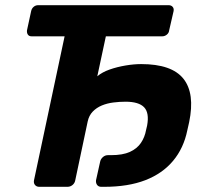

<svg xmlns="http://www.w3.org/2000/svg" viewBox="-20 -720 804 740"><path d="M131 0Q121 0 115 -7Q109 -14 111 -25L229 -580H102Q92 -580 87.5 -586.5Q83 -593 84 -603L100 -677Q102 -687 109.5 -693.5Q117 -700 127 -700H630Q640 -700 645.5 -693.5Q651 -687 649 -677L632 -603Q631 -593 623 -586.5Q615 -580 605 -580H388L355 -426Q374 -442 402.5 -452Q431 -462 463.5 -467.5Q496 -473 524 -473Q642 -473 687 -416.5Q732 -360 709 -249L702 -218Q688 -149 647 -100Q606 -51 540 -25.5Q474 0 382 0H370Q360 0 354.5 -7Q349 -14 350 -25L366 -97Q368 -107 376.5 -114.5Q385 -122 396 -122H408Q453 -122 480.5 -134.5Q508 -147 523 -169Q538 -191 543 -219L547 -236Q556 -285 535.5 -306.5Q515 -328 464 -328Q441 -328 417 -325Q393 -322 372.5 -313.5Q352 -305 337.5 -290Q323 -275 318 -252L270 -25Q268 -14 259.5 -7Q251 0 240 0Z"/></svg>

Font: Rubik Light SemiBold
Style: Italic
Weight: 600
Italic angle: -12°
Version: Version 2.104